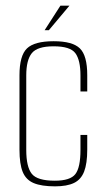

<svg xmlns="http://www.w3.org/2000/svg" viewBox="-20 -651 373 680"><path d="M175 9Q127 9 99.5 -2.5Q72 -14 60.5 -42Q49 -70 49 -121V-384Q49 -454 75.5 -479.5Q102 -505 170 -505Q237 -505 263 -479.5Q289 -454 289 -385V-327H265V-384Q265 -438 247 -462.5Q229 -487 170 -487Q112 -487 92.5 -462.5Q73 -438 73 -384V-120Q73 -60 92.5 -35.5Q112 -11 174 -11Q229 -11 247 -34.5Q265 -58 265 -120V-173H289V-121Q289 -72 278 -43.5Q267 -15 242 -3Q217 9 175 9ZM138 -544 194 -631H226L153 -544Z"/></svg>

Font: Alumni Sans Thin
Style: Regular
Weight: 100
Designer: Robert E. Leuschke
Foundry: Robert E. Leuschke
Version: Version 1.018